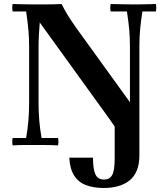

<svg xmlns="http://www.w3.org/2000/svg" viewBox="-20 -722 832 956"><path d="M325 63H443Q443 120 455 146Q467 172 498 172Q525 172 538 150.5Q551 129 551 66V-151H674V52Q674 97 660.5 128.5Q647 160 622.5 178.5Q598 197 566 205.5Q534 214 497 214Q447 214 409 200Q371 186 349.5 152.5Q328 119 325 63ZM601 0Q590 -25 579 -46Q568 -67 554.5 -87Q541 -107 524 -131L178 -610L148 -700Q170 -700 196 -700Q222 -700 246 -700.5Q270 -701 287 -702Q299 -677 314 -652Q329 -627 354 -591L627 -213L674 0Q656 2 637.5 2Q619 2 601 0ZM43 2Q39 -17 43 -35H110Q118 -80 121.5 -122.5Q125 -165 125 -210V-490Q125 -531 121.5 -572Q118 -613 110 -665H43Q39 -684 43 -702Q78 -701 104 -700.5Q130 -700 148 -700L178 -610Q176 -584 174 -553.5Q172 -523 172 -490V-210Q172 -165 175.5 -122.5Q179 -80 187 -35H269Q273 -17 269 2Q231 0 199 0Q167 0 148 0Q130 0 104 0Q78 0 43 2ZM674 0 627 -213V-490Q627 -535 623.5 -574Q620 -613 612 -665H531Q527 -684 531 -702Q569 -701 601 -700.5Q633 -700 652 -700Q669 -700 695.5 -700.5Q722 -701 756 -702Q760 -684 756 -665H689Q681 -613 677.5 -574Q674 -535 674 -490Z"/></svg>

Font: Poltawski Nowy Medium
Style: Regular
Weight: 500
Version: Version 1.001;gftools[0.9.25]